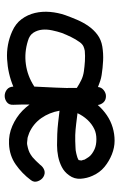

<svg xmlns="http://www.w3.org/2000/svg" viewBox="136 -642 512 824"><g transform="rotate(90 392.0 -230.0)"><path d="M752.9 -106.4Q724.6 -68.4 686 -41.5Q647.5 -14.6 597.7 -12.7Q557.6 -10.7 520.5 -26.9Q483.4 -43 455.1 -70.3Q439.5 -85.9 428.7 -100.6Q428.7 -83 428.7 -65.9Q428.7 -48.8 429.7 -31.2Q430.7 -12.7 418.5 -3.4Q406.2 5.9 391.6 5.9Q377 5.9 364.7 -3.4Q352.5 -12.7 351.6 -31.2Q295.9 -7.8 233.4 -4.4Q170.9 -1 114.3 -26.4Q81.1 -41 62 -66.9Q43 -92.8 35.6 -124Q28.3 -155.3 31.2 -189Q34.2 -222.7 44.9 -253.9Q53.7 -278.3 64.9 -304.7Q76.2 -331.1 91.8 -353.5Q107.4 -376 128.9 -392.1Q150.4 -408.2 179.7 -413.1Q210 -418 240.7 -416.5Q271.5 -415 301.8 -410.2Q315.4 -408.2 328.1 -403.8Q340.8 -399.4 353.5 -394.5Q354.5 -409.2 366.7 -418.9Q378.9 -428.7 392.6 -428.7Q409.2 -428.7 418.9 -418.5Q428.7 -408.2 430.7 -393.6Q450.2 -416 474.6 -432.6Q499 -449.2 526.9 -457.5Q554.7 -465.8 584 -465.8Q613.3 -465.8 642.6 -454.1Q671.9 -442.4 696.3 -422.4Q720.7 -402.3 734.4 -371.1Q745.1 -347.7 747.1 -320.3Q749 -293 732.4 -270.5Q717.8 -250 696.8 -239.3Q675.8 -228.5 651.9 -223.6Q627.9 -218.8 603 -218.8Q578.1 -218.8 555.7 -219.7Q530.3 -220.7 505.4 -223.6Q480.5 -226.6 455.1 -229.5Q462.9 -185.5 486.8 -151.4Q510.7 -117.2 549.8 -99.6Q560.5 -95.7 566.4 -93.8Q569.3 -92.8 571.8 -92.3Q574.2 -91.8 577.1 -91.8Q585 -90.8 590.8 -90.3Q596.7 -89.8 601.6 -90.8Q612.3 -92.8 615.2 -93.8Q626 -96.7 634.3 -100.6Q642.6 -104.5 654.3 -113.3Q660.2 -118.2 669.9 -127.9Q679.7 -137.7 686.5 -145.5Q696.3 -159.2 710.4 -164.1Q724.6 -168.9 739.3 -160.2Q752 -152.3 757.8 -136.2Q763.7 -120.1 752.9 -106.4ZM534.2 -378.9Q511.7 -368.2 494.1 -349.1Q476.6 -330.1 465.8 -306.6Q489.3 -303.7 512.7 -300.8Q536.1 -297.9 559.6 -296.9Q573.2 -296.9 585.4 -296.9Q597.7 -296.9 610.4 -297.9Q614.3 -297.9 617.7 -298.3Q621.1 -298.8 625 -298.8Q633.8 -300.8 638.2 -301.3Q642.6 -301.8 647.5 -303.7Q651.4 -304.7 657.2 -306.6Q662.1 -308.6 663.6 -309.6Q665 -310.5 667 -311.5L668.9 -323.2Q667 -327.1 666.5 -330.6Q666 -334 665 -336.9Q663.1 -339.8 659.7 -345.7Q656.2 -351.6 653.3 -355.5Q648.4 -362.3 639.6 -368.7Q630.9 -375 620.1 -379.9Q602.5 -387.7 577.6 -387.7Q552.7 -387.7 534.2 -378.9ZM351.6 -121.1Q353.5 -168 356 -212.9Q358.4 -257.8 357.4 -303.7Q340.8 -314.5 323.7 -322.8Q306.6 -331.1 286.1 -334Q265.6 -336.9 242.7 -338.4Q219.7 -339.8 198.2 -337.9Q196.3 -337.9 188 -335.4Q179.7 -333 178.7 -332Q168.9 -327.1 161.1 -316.4Q148.4 -298.8 138.7 -278.8Q128.9 -258.8 121.1 -238.3Q115.2 -220.7 110.4 -198.2Q105.5 -175.8 107.4 -155.3Q109.4 -134.8 120.1 -117.7Q130.9 -100.6 155.3 -93.8Q205.1 -78.1 255.4 -85Q305.7 -91.8 349.6 -120.1Z"/></g></svg>

Font: Schoolbell
Style: Regular
Weight: 400
Designer: Font Diner, Inc
Foundry: Font Diner, Inc
Version: Version 1.000